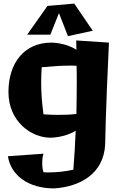

<svg xmlns="http://www.w3.org/2000/svg" viewBox="-20 -756 668 1068"><path d="M404 -531C404 -514 405 -496 405 -479C345 -519 266 -519 266 -519C116 -519 27 -407 27 -244C27 -81 153 10 261 10C261 10 340 10 401 -29C398 43 394 115 388 188C342 198 296 203 250 203C240 203 231 203 222 202C216 185 215 168 215 152C215 134 216 116 222 99L24 113C40 218 136 292 281 292C424 283 558 211 565 46C565 46 567 -120 586 -519ZM407 -299C407 -240 406 -181 405 -122C369 -118 339 -117 303 -117C279 -117 253 -118 222 -120C214 -178 209 -236 209 -295C209 -324 210 -352 212 -382C277 -388 322 -391 371 -391C382 -391 394 -391 406 -390C407 -360 407 -329 407 -299ZM393 -736 244 -723 131 -563H260L308 -683L358 -555L496 -585Z"/></svg>

Font: Galindo
Style: Regular
Weight: 400
Designer: Astigmatic (AOETI)
Foundry: Astigmatic (AOETI)
Version: Version 1.000